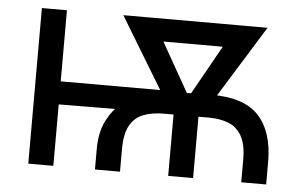

<svg xmlns="http://www.w3.org/2000/svg" viewBox="-44 -608 1045 671"><g transform="rotate(5 479.0 -273.0)"><path d="M311 0V-70.3Q311 -128.9 330.3 -168.5Q349.6 -208 379.2 -232.9Q408.7 -257.8 440.7 -270.8Q472.7 -283.7 498.8 -288.6Q524.9 -293.5 536.6 -293.5L691.4 -295.4Q807.6 -296.9 859.6 -241Q911.6 -185.1 911.6 -79.1V0H824.2V-79.1Q824.2 -132.3 807.6 -161.9Q791 -191.4 761.2 -203.4Q731.4 -215.3 691.4 -215.3H532.7Q492.7 -215.3 462.4 -203.6Q432.1 -191.9 415.5 -162.4Q398.9 -132.8 398.9 -79.1V0ZM77.1 0V-545.9H165V0ZM130.4 -215.3V-296.4H551.3V-218.3ZM567.9 0V-281.7H655.3V0ZM560.1 -220.2 362.8 -545.9H465.3L639.6 -237.8L629.4 -220.2ZM600.1 -220.2 592.3 -240.7 763.2 -545.9H868.7L667 -220.2ZM440.4 -466.3V-545.9H807.1V-466.3Z"/></g></svg>

Font: Adwaita Sans
Style: Regular
Weight: 400
Designer: Rasmus Andersson
Foundry: rsms
Version: Version 4.001;git-9221beed3